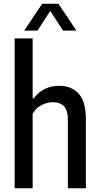

<svg xmlns="http://www.w3.org/2000/svg" viewBox="-20 -1015 538 1035"><path d="M59 -808H156V-484.5H161.5Q212.5 -552.5 299.5 -552.5Q365 -552.5 404 -510.2Q443 -468 443 -372.5V0H346V-367Q346 -419.5 325 -441.8Q304 -464 265 -464Q235 -464 204.8 -449Q174.5 -434 156 -402.5V0H59ZM392 -850H320L251 -956L182 -850H110.5L207.5 -995H294.5Z"/></svg>

Font: Encode Sans Condensed Medium
Style: Regular
Weight: 500
Width: 3
Designer: Multiple Designers
Foundry: Impallari Type
Version: Version 2.000